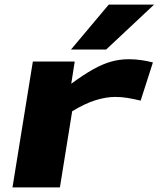

<svg xmlns="http://www.w3.org/2000/svg" viewBox="-20 -810 686 830"><path d="M303 -544 288 -448Q341 -487 382 -510Q423 -533 460 -543.5Q497 -554 537 -554Q564 -554 591.5 -550Q619 -546 641 -540L588 -375Q559 -382 532.5 -386.5Q506 -391 478 -391Q439 -391 393.5 -377Q348 -363 292 -329L239 0H34L122 -544ZM287 -596 450 -790H646L439 -596Z"/></svg>

Font: Georama ExtraExtended
Style: Bold Italic
Weight: 700
Width: 8
Italic angle: -9°
Designer: Jean-Baptiste Levee
Foundry: Production Type
Version: Version 1.000